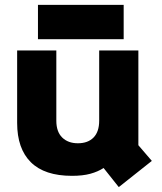

<svg xmlns="http://www.w3.org/2000/svg" viewBox="-20 -718 660 784"><path d="M465 46 403 -32Q380 -17 349 -8.5Q318 0 274 0Q162 0 106 -55.5Q50 -111 50 -216V-512H210V-225Q210 -180 234 -156.5Q258 -133 298 -133Q339 -133 362 -156.5Q385 -180 385 -225V-512H545V-125L600 -61ZM135 -558V-698H485V-558Z"/></svg>

Font: Braah One
Style: Regular
Weight: 400
Designer: Ashish Kumar
Foundry: Ashish Kumar
Version: Version 1.001; ttfautohint (v1.8.4.7-5d5b);gftools[0.9.29]